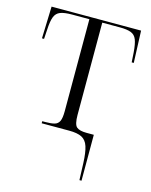

<svg xmlns="http://www.w3.org/2000/svg" viewBox="-113 -610 704 893"><g transform="rotate(15 239.0 -163.0)"><path d="M354 129Q352 78 343 50Q334 22 312.5 11Q291 0 251 0H119V-10H134Q162 -10 178 -14.5Q194 -19 201 -34Q208 -49 208 -82V-525H124Q88 -525 68.5 -517.5Q49 -510 41 -489.5Q33 -469 31 -429L28 -382H18L23 -536H454L460 -382H450L447 -429Q444 -469 436 -489.5Q428 -510 409 -517.5Q390 -525 355 -525H270V-81Q270 -35 284 -23Q298 -11 332 -11H367V210H357Z"/></g></svg>

Font: Noto Serif Display SemiCondensed Light
Style: Regular
Weight: 300
Width: 4
Designer: Monotype Design Team
Foundry: Monotype Imaging Inc.
Version: Version 2.009